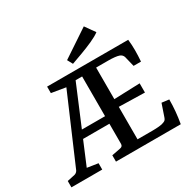

<svg xmlns="http://www.w3.org/2000/svg" viewBox="-171 -933 1103 1101"><g transform="rotate(-30 381.0 -382.0)"><path d="M291 0V-42L348 -53Q367 -56 367 -74V-570H701Q705 -535 705 -499.5Q705 -464 702 -425H653L636 -494Q630 -510 614 -516Q603 -520 584 -522Q565 -524 544 -524H462V-315L633 -321V-260L462 -264V-49H562Q584 -49 605 -51Q626 -53 637 -58Q646 -61 650.5 -66Q655 -71 658 -80L686 -162L734 -156Q734 -117 730.5 -78.5Q727 -40 720 0ZM-4 0V-42L47 -53Q61 -57 68 -70L283 -570H394L384 -520H324L128 -53L200 -42V0ZM161 -207 176 -257H405V-207ZM273 -509 164 -527V-570H302ZM358 -609 339 -644 519 -764 565 -699Q542 -682 506 -666Q470 -650 431 -635.5Q392 -621 358 -609Z"/></g></svg>

Font: Rasa Medium
Style: Regular
Weight: 500
Designer: Anna Giedrys (Yrsa+Rasa design), David Brezina (Yrsa art-direction, Rasa art-direction, design)
Foundry: Rosetta Type Foundry
Version: Version 2.004